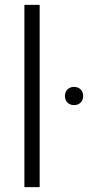

<svg xmlns="http://www.w3.org/2000/svg" viewBox="-20 -772 378 792"><path d="M143.6 0H80.6V-752H143.6ZM285.2 -338.4Q269 -338.4 258.5 -348.9Q248 -359.4 248 -376Q248 -392.6 258.5 -403.1Q269 -413.6 285.2 -413.6Q301.8 -413.6 312.5 -403.1Q323.2 -392.6 323.2 -376Q323.2 -359.4 312.5 -348.9Q301.8 -338.4 285.2 -338.4Z"/></svg>

Font: Kumbh Sans Light
Style: Regular
Weight: 300
Version: Version 1.004